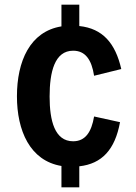

<svg xmlns="http://www.w3.org/2000/svg" viewBox="-20 -703 582 824"><path d="M293.9 -96.7C214.4 -96.7 192.9 -186 192.9 -288.6C192.9 -394 214.4 -485.4 293.9 -485.4C345.7 -485.4 373 -447.8 383.8 -377.9L500.5 -406.7C475.1 -517.6 420.9 -580.6 320.3 -591.3V-683.1H243.7V-589.8C108.4 -567.9 52.7 -439.9 52.7 -289.6C52.7 -142.6 108.4 -13.2 243.7 9.3V101.1H320.3V10.7C417.5 0 473.6 -61 495.1 -178.7L383.8 -203.1C372.6 -136.2 346.2 -96.7 293.9 -96.7Z"/></svg>

Font: Decalotype SemiBold
Style: Regular
Weight: 600
Designer: Alfredo Marco Pradil
Foundry: Alfredo Marco Pradil
Version: Version 1.0